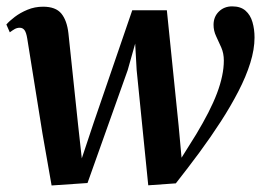

<svg xmlns="http://www.w3.org/2000/svg" viewBox="-22 -558 802 588"><path d="M136 10 108 -149.5 61.5 -439.5Q58.5 -458.5 53 -465.8Q47.5 -473 38.5 -473Q30 -473 23 -469Q16 -465 8 -459L-2.5 -483Q6.5 -493.5 23.2 -506.2Q40 -519 62.2 -528.2Q84.5 -537.5 110 -537.5Q148.5 -537.5 165.8 -516.5Q183 -495.5 187.5 -456.5L217 -177L228.5 -73L265 -182.5L383 -526.5H489L525 -173.5L534 -75L579 -147Q600 -182 616 -213.2Q632 -244.5 642.5 -272.2Q653 -300 658.2 -325Q663.5 -350 663.5 -372.5Q663.5 -394.5 655.8 -412.2Q648 -430 640 -446.8Q632 -463.5 632 -482Q632 -506.5 648.2 -522.5Q664.5 -538.5 689 -538.5Q715 -538.5 730 -525.2Q745 -512 751.2 -490.2Q757.5 -468.5 757.5 -443Q757.5 -407 744.5 -365.2Q731.5 -323.5 708.2 -278.5Q685 -233.5 654.5 -186.2Q624 -139 588.8 -91.2Q553.5 -43.5 516.5 3.5L432 9.5L396.5 -343.5L392 -424.5L369 -343L246 2.5Z"/></svg>

Font: Merriweather 96pt SemiBold
Style: Italic
Weight: 600
Italic angle: -7.8°
Version: Version 2.101